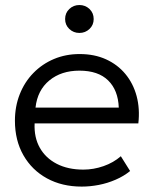

<svg xmlns="http://www.w3.org/2000/svg" viewBox="-20 -710 598 746"><path d="M297.5 15Q221 15 162.5 -17Q104 -49 71 -106.8Q38 -164.5 38 -241Q38 -296.5 56.8 -344Q75.5 -391.5 109.8 -426.5Q144 -461.5 189.8 -480.8Q235.5 -500 289.5 -500Q347 -500 392 -479.5Q437 -459 467.2 -422.5Q497.5 -386 510.8 -336.8Q524 -287.5 517.5 -230.5H114.5Q112 -176.5 134.5 -136.2Q157 -96 200.5 -73.5Q244 -51 304 -51Q343.5 -51 382.2 -64.5Q421 -78 449.5 -103L485.5 -45.5Q461 -25.5 429.2 -11.8Q397.5 2 363.8 8.5Q330 15 297.5 15ZM118 -292H441.5Q439 -359.5 400.2 -397.5Q361.5 -435.5 288.5 -435.5Q218 -435.5 171.8 -397.5Q125.5 -359.5 118 -292ZM288.5 -582Q265.5 -582 249.2 -597.5Q233 -613 233 -636Q233 -659.5 249.2 -675Q265.5 -690.5 288.5 -690.5Q311.5 -690.5 327.8 -675Q344 -659.5 344 -636Q344 -613 327.8 -597.5Q311.5 -582 288.5 -582Z"/></svg>

Font: Geologica Cursive ExtraLight
Style: Regular
Weight: 250
Designer: Sindre Bremnes, Frode Helland
Foundry: Monokrom Skriftforlag AS
Version: Version 1.010;gftools[0.9.28]